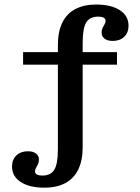

<svg xmlns="http://www.w3.org/2000/svg" viewBox="-20 -651 631 864"><path d="M83.9 -359.9V-416.4H506.5V-359.9ZM352 11.2Q352 71.1 332.2 111.7Q312.3 152.4 273.8 173Q235.4 193.5 179.5 193.5Q112.4 193.5 73.2 168Q34.1 142.5 34.1 98.4Q34.1 67.3 53.7 48.5Q73.2 29.7 105.5 29.7Q128.8 29.7 142 39.8Q155.3 49.9 155.3 67.7Q155.3 79 150.8 88.1Q146.3 97.2 141.9 104.7Q137.4 112.2 137.4 119.9Q137.4 139 171.4 139Q208.4 139 224.4 112.6Q240.5 86.3 240.5 20.9V-448.3Q240.5 -508.6 260.3 -549Q280.2 -589.5 318.9 -610.1Q357.5 -630.6 413 -630.6Q480.2 -630.6 519.3 -605.1Q558.4 -579.6 558.4 -535.5Q558.4 -504.4 539.1 -485.6Q519.7 -466.8 487 -466.8Q463.7 -466.8 450.5 -477.1Q437.2 -487.4 437.2 -504.8Q437.2 -516.5 441.7 -525.4Q446.2 -534.3 450.6 -542Q455.1 -549.7 455.1 -557Q455.1 -576.1 421.1 -576.1Q384.1 -576.1 368.1 -549.9Q352 -523.8 352 -458Z"/></svg>

Font: Playfair 5pt SemiExpanded Light
Style: Regular
Weight: 300
Width: 6
Designer: Claus Eggers Sørensen
Foundry: Claus Eggers Sørensen
Version: Version 2.203